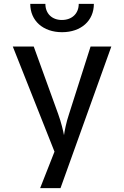

<svg xmlns="http://www.w3.org/2000/svg" viewBox="-20 -970 640 990"><path d="M300 -804C398 -804 464 -863 464 -950H386C386 -900 351 -867 299 -867C248 -867 214 -900 214 -950H136C136 -863 202 -804 300 -804ZM292 0 554 -730H447L336 -382C321 -338 313 -294 310 -273C306 -294 296 -338 280 -382L154 -730H46L261 -188L187 0Z"/></svg>

Font: Tekne LDO Medium
Style: Regular
Weight: 500
Monospace: yes
Designer: Alessio Laiso, Mario Rullo, Paolo Rosset
Foundry: Alessio Laiso
Version: Version 1.000;hotconv 1.0.109;makeotfexe 2.5.65596